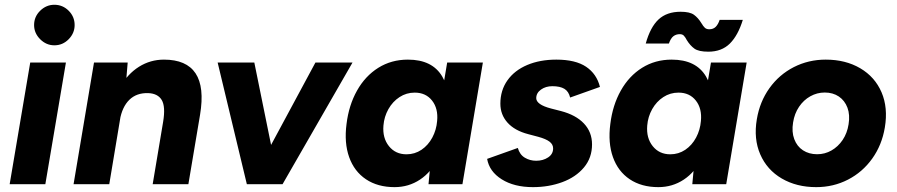

<svg xmlns="http://www.w3.org/2000/svg" viewBox="-20 -757 3686 789"><path d="M104.2 -500H250.9L166.3 0H19.7ZM120.1 -654.1Q120.1 -688.4 145.1 -712.9Q170.1 -737.4 203.4 -737.4Q237.7 -737.4 262.2 -712.9Q286.7 -688.4 286.7 -654.1Q286.7 -620.8 262.2 -595.8Q237.7 -570.8 203.4 -570.8Q170.1 -570.8 145.1 -595.8Q120.1 -620.8 120.1 -654.1Z M366.3 -500H504.7L497 -408L429 0H282.3ZM650.4 -256.6 800.9 -278.2 754.1 0H607.4ZM588.9 -374.4Q541.2 -375.8 511.6 -346.9Q481.9 -317.9 472.4 -262.9L426.8 -264.1Q440.1 -341.9 472.3 -397.7Q504.5 -453.4 551.2 -482.7Q597.9 -512 653.7 -512Q746.2 -512 783.6 -455.7Q821.1 -399.3 802.1 -285.4L797.3 -256.6H650.4Q660.7 -318.8 644.7 -345.9Q628.6 -372.9 588.9 -374.4Z M1276.2 -500H1428.6L1141.1 0H1007ZM874.4 -500H1025.1L1126.8 0H994.4Z M1749.6 -93 1817.6 -500H1964.3L1880.3 0H1740.9ZM1404 -247.3Q1413.4 -324.8 1447.2 -384.8Q1480.9 -444.8 1534.6 -478.4Q1588.3 -512 1656.2 -512Q1756.6 -512 1797.5 -442.3Q1838.4 -372.6 1822.5 -253.8Q1813.1 -169.4 1782.8 -109.6Q1752.6 -49.7 1705.9 -18.9Q1659.3 12 1601.5 12Q1532.1 12 1483.9 -20.3Q1435.7 -52.6 1414.8 -111.3Q1393.9 -169.9 1404 -247.3ZM1776.3 -259.7Q1781.3 -310.9 1755.6 -343.6Q1729.8 -376.4 1684.3 -376.4Q1649.9 -376.4 1621.8 -358Q1593.7 -339.7 1576.1 -308.6Q1558.6 -277.4 1555.7 -241.2Q1551.4 -189.9 1578.3 -156.4Q1605.1 -122.9 1650.6 -122.9Q1684.4 -122.9 1712.1 -141.5Q1739.7 -160.2 1756.6 -191.8Q1773.4 -223.4 1776.3 -259.7Z M1981.8 -104.1 2107.9 -149Q2115.7 -121.4 2136.8 -108.9Q2157.9 -96.4 2183.3 -96.4Q2211.7 -96.4 2232.3 -110.1Q2253 -123.7 2253 -147.2Q2253 -163.6 2238.2 -174.9Q2223.4 -186.2 2191.9 -194.8L2150.7 -205.7Q2095.1 -220.2 2065.6 -253Q2036.2 -285.8 2036.2 -330.9Q2036.2 -385.8 2065.3 -426.9Q2094.4 -467.9 2146.7 -490Q2198.9 -512 2266.2 -512Q2344.9 -512 2388.6 -482.6Q2432.2 -453.1 2445.4 -399.8L2322.9 -356.2Q2317 -381.2 2299.3 -392Q2281.6 -402.8 2249.7 -402.8Q2222.6 -402.8 2203.1 -388.9Q2183.6 -375 2183.6 -353.5Q2183.6 -340.7 2198.6 -329.9Q2213.6 -319.2 2244.4 -311.1L2284.7 -300.8Q2346.5 -284.7 2379.7 -249.4Q2412.9 -214.2 2412.9 -163.6Q2412.9 -108.5 2379.6 -68.8Q2346.2 -29 2290.6 -8.5Q2235 12 2170.2 12Q2092.8 12 2041.8 -20.1Q1990.8 -52.2 1981.8 -104.1Z M2833.6 -93 2901.6 -500H3048.3L2964.3 0H2824.9ZM2488 -247.3Q2497.4 -324.8 2531.2 -384.8Q2564.9 -444.8 2618.6 -478.4Q2672.3 -512 2740.2 -512Q2840.6 -512 2881.5 -442.3Q2922.4 -372.6 2906.5 -253.8Q2897.1 -169.4 2866.8 -109.6Q2836.6 -49.7 2789.9 -18.9Q2743.3 12 2685.5 12Q2616.1 12 2567.9 -20.3Q2519.7 -52.6 2498.8 -111.3Q2477.9 -169.9 2488 -247.3ZM2860.3 -259.7Q2865.3 -310.9 2839.6 -343.6Q2813.8 -376.4 2768.3 -376.4Q2733.9 -376.4 2705.8 -358Q2677.7 -339.7 2660.1 -308.6Q2642.6 -277.4 2639.7 -241.2Q2635.4 -189.9 2662.3 -156.4Q2689.1 -122.9 2734.6 -122.9Q2768.4 -122.9 2796.1 -141.5Q2823.7 -160.2 2840.6 -191.8Q2857.4 -223.4 2860.3 -259.7ZM2802.3 -592.2Q2795.7 -605 2789.8 -610.8Q2783.8 -616.6 2773.6 -616.6Q2758.4 -616.6 2747.4 -608.3Q2736.4 -600 2728.7 -578.1H2633.6Q2652.3 -645.4 2686.2 -677.1Q2720.1 -708.7 2776.9 -708.7Q2814.5 -708.7 2831.7 -696.3Q2848.8 -683.9 2862.1 -662.2Q2869.9 -648.9 2876.6 -642.8Q2883.2 -636.7 2894.7 -636.7Q2911.2 -636.7 2921.3 -646.9Q2931.3 -657.1 2937.3 -675.4H3032.5Q3012.8 -611.3 2979.2 -577.9Q2945.5 -544.6 2890.9 -544.6Q2851.2 -544.6 2833.7 -557.1Q2816.2 -569.7 2802.3 -592.2Z M3090.1 -267Q3102.1 -339.1 3141.9 -394.7Q3181.7 -450.3 3242 -481.2Q3302.4 -512 3373.1 -512Q3454.5 -512 3514.9 -476.6Q3575.3 -441.1 3602.6 -377.7Q3629.8 -314.3 3616.1 -233Q3604.1 -160.9 3564.3 -105.3Q3524.6 -49.7 3464.6 -18.8Q3404.6 12 3334.1 12Q3253.4 12 3192.7 -23.4Q3131.9 -58.9 3104.2 -122.6Q3076.4 -186.4 3090.1 -267ZM3467.1 -246.1Q3473.5 -284.8 3462.5 -314.4Q3451.4 -343.9 3427.1 -360.4Q3402.7 -376.8 3369.2 -376.8Q3337.6 -376.8 3310 -361.4Q3282.3 -345.9 3263.6 -318.2Q3244.8 -290.4 3239.1 -253.9Q3232.7 -215.2 3243.9 -185.3Q3255.1 -155.4 3279.8 -139.3Q3304.5 -123.2 3338 -123.2Q3369.6 -123.2 3396.7 -138.6Q3423.9 -154.1 3442.7 -181.8Q3461.4 -209.6 3467.1 -246.1Z"/></svg>

Font: Oak Sans Light Italic
Style: Regular
Weight: 400
Italic angle: -9.5°
Foundry: Erik Kennedy, Walven
Version: Version 1.000;Glyphs 3.1.2 (3151)